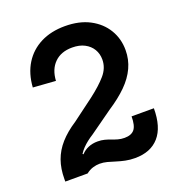

<svg xmlns="http://www.w3.org/2000/svg" viewBox="-138 -882 939 1007"><g transform="rotate(-20 331.0 -379.0)"><path d="M626.5 -202.5Q626.5 -97.5 579.5 -44Q532.5 9.5 445.5 9.5Q416.5 9.5 391.5 4.2Q366.5 -1 344 -8.2Q321.5 -15.5 300.8 -21Q280 -26.5 259 -26.5Q240.5 -26.5 221 -20.5Q201.5 -14.5 183 0H136.5L169 -124.5L197 -102Q214 -120.5 237.2 -130.2Q260.5 -140 289 -140Q310 -140 327.2 -135.5Q344.5 -131 360.5 -124.8Q376.5 -118.5 393.2 -113.8Q410 -109 429.5 -109Q467.5 -109 484.8 -130Q502 -151 502 -202.5ZM334.5 -366.5Q393 -411 426.5 -449.8Q460 -488.5 460 -535.5Q460 -567.5 444.8 -593Q429.5 -618.5 401 -633.5Q372.5 -648.5 332 -648.5Q269.5 -648.5 233 -612.2Q196.5 -576 193 -513L67 -522Q72 -598 106.2 -653Q140.5 -708 198.8 -737.5Q257 -767 334.5 -767Q414.5 -767 472 -736.8Q529.5 -706.5 560.5 -655.2Q591.5 -604 591.5 -540.5Q591.5 -488 570.2 -442Q549 -396 507.5 -355Q466 -314 406 -275L277 -183Q241 -160.5 216 -134.8Q191 -109 178.5 -76.2Q166 -43.5 166 0H58.5V-14Q58.5 -71.5 75 -117.8Q91.5 -164 126 -203Q160.5 -242 214.5 -277Z"/></g></svg>

Font: Hepta Slab ExtraLight SemiBold
Style: Regular
Weight: 600
Version: Version 1.102